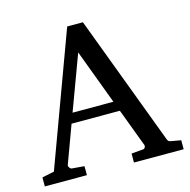

<svg xmlns="http://www.w3.org/2000/svg" viewBox="-102 -787 878 887"><g transform="rotate(-15 337.0 -343.5)"><path d="M314 -558.1 216.8 -295.9H412.1ZM431.2 0V-43L488.8 -47.9Q493.7 -47.9 497.1 -54.4Q500.5 -61 499 -64.9L430.2 -248H199.2L132.8 -67.9Q131.8 -64.9 132.8 -61.5Q133.8 -58.1 136.2 -54.9Q138.7 -51.8 141.6 -49.8Q144.5 -47.9 147 -47.9L206.1 -43V0H4.9V-43L63 -55.2L295.9 -687H371.1L603 -69.8Q606.4 -59.6 609.6 -56.2Q612.8 -52.7 624 -50.8L668.9 -43V0Z"/></g></svg>

Font: Charis SIL Viet
Style: Regular
Weight: 400
Foundry: SIL International
Version: Version 5.000